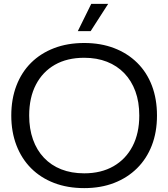

<svg xmlns="http://www.w3.org/2000/svg" viewBox="-20 -958 865 987"><path d="M413 9Q327 9 258 -17.5Q189 -44 140 -93Q91 -142 64.5 -211Q38 -280 38 -364Q38 -449 64.5 -518Q91 -587 140 -635.5Q189 -684 258 -710.5Q327 -737 413 -737Q498 -737 567 -710.5Q636 -684 685.5 -635Q735 -586 761 -517.5Q787 -449 787 -364Q787 -279 760.5 -210.5Q734 -142 684.5 -93Q635 -44 566.5 -17.5Q498 9 413 9ZM413 -67Q500 -67 563.5 -103.5Q627 -140 661.5 -206.5Q696 -273 696 -364Q696 -434 676 -488.5Q656 -543 619 -581.5Q582 -620 530 -640.5Q478 -661 413 -661Q325 -661 262 -625Q199 -589 164.5 -522.5Q130 -456 130 -364Q130 -296 149.5 -241Q169 -186 206 -147Q243 -108 295 -87.5Q347 -67 413 -67ZM380 -798 449 -938H536L446 -798Z"/></svg>

Font: Mona Sans SemiExpanded
Style: Regular
Weight: 400
Width: 6
Designer: Deni Anggara
Foundry: GitHub
Version: Version 2.000